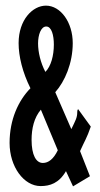

<svg xmlns="http://www.w3.org/2000/svg" viewBox="-20 -650 353 681"><path d="M239 11 299 -25 264 -114C280 -150 288 -160 302 -201L257 -263C254 -259 254 -256 254 -252C254 -233 248 -223 233 -192L176 -323C210 -361 238 -426 238 -497C238 -571 195 -630 143 -630C96 -630 46 -580 46 -497C46 -450 60 -393 88 -337C45 -293 14 -226 14 -143C14 -58 65 10 124 10C157 10 189 0 214 -43ZM141 -395C124 -427 115 -465 115 -496C115 -526 125 -556 144 -556C163 -556 171 -525 171 -492C171 -453 161 -415 141 -395ZM132 -72C108 -72 92 -100 92 -154C92 -194 101 -233 125 -261L185 -117C170 -86 152 -72 132 -72Z"/></svg>

Font: Inconsolata ExtraCondensed
Style: Bold
Weight: 700
Width: 2
Monospace: yes
Designer: Raph Levien, Cyreal, Brenton Simpson
Foundry: Raph Levien, Cyreal, Google
Version: Version 3.100